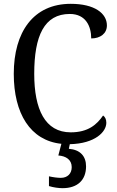

<svg xmlns="http://www.w3.org/2000/svg" viewBox="-20 -744 611 1004"><path d="M307 240C386 240 430 197 430 126C430 73 400 39 340 34L345 10C478 7 536 -55 536 -102C536 -121 529 -133 519 -140C487 -93 441 -52 350 -52C215 -52 159 -173 159 -358C159 -556 211 -671 345 -671C429 -671 457 -606 457 -543C505 -543 539 -569 539 -611C539 -674 475 -724 350 -724C154 -724 52 -576 52 -358C52 -151 138 -9 301 8L285 69C325 72 355 91 355 130C355 164 333 186 298 186C281 186 258 183 236 178V229C258 236 287 240 307 240Z"/></svg>

Font: Noto Serif Lao SemiCondensed
Style: Regular
Weight: 400
Width: 4
Designer: Monotype Design Team
Foundry: Monotype Imaging Inc.
Version: Version 2.003